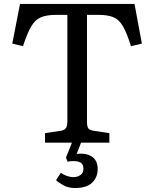

<svg xmlns="http://www.w3.org/2000/svg" viewBox="-20 -720 778 969"><path d="M358 229Q323 229 297 213.5Q271 198 263 189L287 152Q300 162 317.5 168Q335 174 351 174Q371 174 386 163.5Q401 153 401 131Q401 110 388 101.5Q375 93 351 93Q335 93 321 96L313 75L343 0H207V-48L287 -60Q306 -63 313 -74Q320 -85 320 -110V-645H265Q216 -645 187 -633Q158 -621 138 -587.5Q118 -554 96 -487L42 -500L81 -700H659L696 -500L641 -487Q620 -554 600.5 -587.5Q581 -621 552.5 -633Q524 -645 475 -645H419V-106Q419 -82 425.5 -72.5Q432 -63 453 -60L532 -48V0H389L367 57Q415 51 444 70.5Q473 90 473 133Q473 175 445 202Q417 229 358 229Z"/></svg>

Font: Text Regular
Style: Regular
Weight: 400
Designer: Latin by Veronika Burian and Jose Scaglione. Greek by Irene Vlachou. Cyrillic by Vera Evstafieva.
Foundry: TypeTogether
Version: Version 3.002